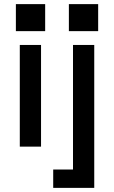

<svg xmlns="http://www.w3.org/2000/svg" viewBox="-20 -711 553 931"><path d="M76 0H179V-493H76ZM57 -560H199V-691H57ZM238 200H437V-493H334V111H238ZM314 -560H456V-691H314Z"/></svg>

Font: Meta Space Medium
Style: Regular
Weight: 500
Designer: Meta Pool / Florian Karsten
Foundry: Meta Pool / Florian Karsten
Version: Version 2.000;Glyphs 3.1.1 (3137)